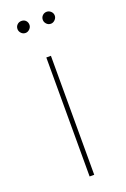

<svg xmlns="http://www.w3.org/2000/svg" viewBox="-137 -738 513 784"><g transform="rotate(-20 120.0 -346.0)"><path d="M110 -517H130V0H110ZM91 -666Q91 -656 83 -648Q75 -640 65 -640Q54 -640 46.5 -648Q39 -656 39 -666Q39 -677 46.5 -684.5Q54 -692 65 -692Q77 -692 84 -684.5Q91 -677 91 -666ZM201 -666Q201 -656 193 -648Q185 -640 175 -640Q164 -640 156.5 -648Q149 -656 149 -666Q149 -677 156.5 -684.5Q164 -692 175 -692Q185 -692 193 -684.5Q201 -677 201 -666Z"/></g></svg>

Font: Gontserrat Thin
Style: Regular
Weight: 250
Designer: Julieta Ulanovsky
Foundry: Julieta Ulanovsky
Version: Version 6.001